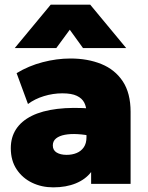

<svg xmlns="http://www.w3.org/2000/svg" viewBox="-20 -792 638 827"><path d="M209.5 15Q159.5 15 118 -5Q76.5 -25 51.5 -62.8Q26.5 -100.5 26.5 -154Q26.5 -200.5 49.2 -235.5Q72 -270.5 116.5 -292.8Q161 -315 226.8 -323Q292.5 -331 378.5 -324L379.5 -205Q345.5 -212.5 314.5 -214.2Q283.5 -216 259.5 -211.5Q235.5 -207 221.5 -195.8Q207.5 -184.5 207.5 -165.5Q207.5 -145 224 -135Q240.5 -125 267 -125Q291 -125 310.2 -133Q329.5 -141 341 -157.8Q352.5 -174.5 352.5 -201V-307Q352.5 -331 343 -349.8Q333.5 -368.5 311 -379.2Q288.5 -390 248.5 -390Q208.5 -390 169.2 -378Q130 -366 100.5 -344L51.5 -477Q103.5 -508.5 164 -524.2Q224.5 -540 283.5 -540Q358 -540 416.5 -516.2Q475 -492.5 508.8 -441.8Q542.5 -391 542.5 -310V0H372.5V-51Q348.5 -19.5 306.5 -2.2Q264.5 15 209.5 15ZM43.5 -585 198.5 -772H368.5L523.5 -585H337.5L280.5 -664L222.5 -585Z"/></svg>

Font: Geologica Roman Black
Style: Regular
Weight: 900
Designer: Sindre Bremnes, Frode Helland
Foundry: Monokrom Skriftforlag AS
Version: Version 1.010;gftools[0.9.28]